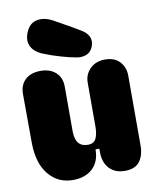

<svg xmlns="http://www.w3.org/2000/svg" viewBox="-85 -826 718 891"><g transform="rotate(-10 274.0 -380.5)"><path d="M187 0Q117 0 73 -53Q29 -106 28 -202L27 -433Q27 -476 53.5 -500.5Q80 -525 126 -525Q170 -525 197 -500.5Q224 -476 224 -433V-224Q224 -149 283 -149Q312 -149 322 -170.5Q332 -192 332 -226V-433Q332 -472 359 -498.5Q386 -525 429 -525Q474 -525 498.5 -498.5Q523 -472 523 -433V-105Q523 -57 501.5 -28.5Q480 0 432 0Q385 0 358.5 -28.5Q332 -57 332 -105V-122H314Q314 -64 279.5 -32Q245 0 187 0ZM345 -676Q369 -662 379 -642Q389 -622 380 -596Q370 -570 349 -561.5Q328 -553 304 -557Q273 -562 228.5 -575Q184 -588 148 -603Q108 -620 95.5 -649.5Q83 -679 100 -716Q116 -753 151 -759.5Q186 -766 224 -745Q262 -724 289.5 -708.5Q317 -693 345 -676Z"/></g></svg>

Font: Bagel Fat One
Style: Regular
Weight: 400
Designer: Kyung-won Kim
Foundry: JAMO
Version: Version 1.000; ttfautohint (v1.8.4.7-5d5b);gftools[0.9.28]